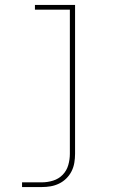

<svg xmlns="http://www.w3.org/2000/svg" viewBox="-20 -540 490 775"><path d="M69 215V196H149Q172 196 194.5 189Q217 182 233 165.5Q249 149 255.5 126.5Q262 104 262 81V-501H121V-520H283V81Q283 99 280 117Q277 135 269 151Q261 167 248 180Q235 193 218.5 201Q202 209 184.5 212Q167 215 149 215Z"/></svg>

Font: Iosevka Etoile Thin
Style: Regular
Weight: 100
Designer: Belleve Invis
Foundry: Belleve Invis
Version: Version 22.1.2; ttfautohint (v1.8.4)